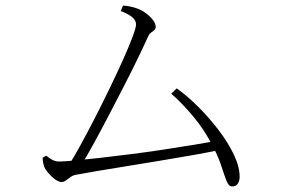

<svg xmlns="http://www.w3.org/2000/svg" viewBox="-20 -700 1040 693"><path d="M416 -660 424 -680Q438 -679 452 -676Q466 -673 473 -670Q489 -665 505 -653.5Q521 -642 531.5 -628.5Q542 -615 542 -603Q542 -596 537 -591.5Q532 -587 525.5 -582.5Q519 -578 515 -569Q501 -538 478 -490.5Q455 -443 427 -388.5Q399 -334 370.5 -279.5Q342 -225 316.5 -178.5Q291 -132 272 -102H227Q244 -128 268 -171.5Q292 -215 319.5 -268.5Q347 -322 374 -377.5Q401 -433 423 -482Q445 -531 458 -565.5Q471 -600 471 -612Q471 -627 456 -639Q441 -651 416 -660ZM598 -362 618 -381Q656 -354 695.5 -314.5Q735 -275 769 -230.5Q803 -186 824 -142Q845 -98 845 -61Q845 -48 838.5 -37.5Q832 -27 818 -27Q809 -27 803 -36.5Q797 -46 791 -65Q785 -84 775 -112Q765 -140 746 -176Q718 -231 678.5 -278.5Q639 -326 598 -362ZM134 -131 147 -138Q159 -128 170 -122.5Q181 -117 194 -117Q210 -117 248.5 -120.5Q287 -124 339.5 -130Q392 -136 451.5 -143.5Q511 -151 570 -160Q629 -169 680.5 -177.5Q732 -186 767 -193L775 -159Q732 -150 675.5 -140Q619 -130 558 -120Q497 -110 439 -100.5Q381 -91 332.5 -83Q284 -75 253 -69Q243 -67 234 -60.5Q225 -54 217.5 -48.5Q210 -43 202 -43Q195 -43 186 -48Q177 -53 168 -61.5Q159 -70 151.5 -79Q144 -88 140 -97Q137 -105 135.5 -113.5Q134 -122 134 -131Z"/></svg>

Font: Early Summer Mincho VF
Style: Regular
Weight: 250
Designer: GuiWonder
Version: Version 1.002